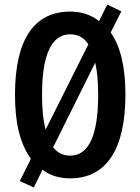

<svg xmlns="http://www.w3.org/2000/svg" viewBox="-20 -775 617 845"><path d="M532 -358C532 -478 511 -570 467 -632L514 -725L452 -755L416 -682C381 -710 338 -724 289 -724C130 -724 46 -601 46 -359C46 -240 65 -148 116 -76L67 22L129 50L167 -28C200 -3 241 10 289 10C448 10 532 -119 532 -358ZM165 -358C165 -533 206 -624 289 -624C323 -624 349 -610 369 -580L181 -205C170 -244 165 -295 165 -358ZM412 -358C412 -180 371 -90 289 -90C258 -90 233 -102 214 -127L399 -499C408 -461 412 -413 412 -358Z"/></svg>

Font: Noto Sans Devanagari ExtraCondensed SemiBold
Style: Regular
Weight: 600
Width: 2
Designer: Jelle Bosma - Monotype Design Team
Foundry: Monotype Imaging Inc.
Version: Version 2.004